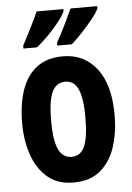

<svg xmlns="http://www.w3.org/2000/svg" viewBox="-55 -807 592 858"><g transform="rotate(-5 241.5 -378.0)"><path d="M449 -274Q449 -198 428.5 -133.5Q408 -69 362 -29.5Q316 10 240 10Q169 10 123.5 -29Q78 -68 56 -132.5Q34 -197 34 -274Q34 -357 55.5 -421Q77 -485 123 -520.5Q169 -556 242 -556Q336 -556 392.5 -483.5Q449 -411 449 -274ZM164 -273Q164 -187 182.5 -146Q201 -105 242 -105Q282 -105 300 -145.5Q318 -186 318 -274Q318 -361 300 -401.5Q282 -442 242 -442Q201 -442 182.5 -402Q164 -362 164 -273ZM414 -756Q405 -736 382.5 -708.5Q360 -681 334 -653Q308 -625 286 -606H221V-619Q246 -664 265.5 -705Q285 -746 294 -766H414ZM262 -756Q252 -735 231 -708.5Q210 -682 183.5 -655Q157 -628 130 -606H69V-619Q94 -666 113.5 -705.5Q133 -745 142 -766H262Z"/></g></svg>

Font: Noto Sans Gujarati ExtraCondensed
Style: Bold
Weight: 700
Width: 2
Designer: Jelle Bosma - Monotype Design Team, Universal Thirst
Foundry: Monotype Imaging Inc.
Version: Version 2.106; ttfautohint (v1.8.4.7-5d5b)